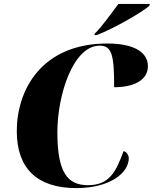

<svg xmlns="http://www.w3.org/2000/svg" viewBox="-20 -954 788 984"><path d="M466 -782 464 -774H475C561 -806 713 -894 745 -924L748 -934H587C555 -892 504 -819 466 -782ZM371 10C543 10 640 -67 640 -144C640 -159 626 -179 613 -179C575 -76 542 -5 431 -5C327 -5 274 -68 274 -276C274 -466 354 -720 491 -720C555 -720 565 -668 565 -507C663 -507 738 -541 738 -615C738 -682 674 -731 530 -731C191 -731 66 -491 66 -282C66 -89 172 10 371 10Z"/></svg>

Font: Noto Serif Display Black
Style: Italic
Weight: 900
Italic angle: -12°
Designer: Monotype Design Team
Foundry: Monotype Imaging Inc.
Version: Version 2.009